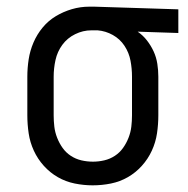

<svg xmlns="http://www.w3.org/2000/svg" viewBox="-20 -548 565 576"><path d="M258 8Q231 8 204 2.5Q177 -3 153.5 -16.5Q130 -30 111.5 -50.5Q93 -71 81.5 -96Q70 -121 66 -148Q62 -175 62 -202V-318Q62 -344 66 -370Q70 -396 80.5 -420.5Q91 -445 108 -465.5Q125 -486 147.5 -499.5Q170 -513 195.5 -520.5Q221 -528 248 -528H263L515 -520V-449L393 -453Q409 -442 421 -426.5Q433 -411 441 -393.5Q449 -376 452 -356.5Q455 -337 455 -318V-202Q455 -175 451 -148Q447 -121 435.5 -96Q424 -71 405.5 -50.5Q387 -30 363.5 -16.5Q340 -3 313 2.5Q286 8 258 8ZM259 -63Q276 -63 293 -67Q310 -71 324.5 -80.5Q339 -90 349 -104Q359 -118 365.5 -134.5Q372 -151 374 -168Q376 -185 376 -202V-318Q376 -342 371.5 -366Q367 -390 353.5 -410.5Q340 -431 318.5 -443Q297 -455 273 -457H254Q229 -457 205.5 -445.5Q182 -434 167 -413.5Q152 -393 146.5 -368Q141 -343 141 -318V-202Q141 -185 143 -168Q145 -151 151.5 -134.5Q158 -118 168 -104Q178 -90 192.5 -80.5Q207 -71 224 -67Q241 -63 259 -63Z"/></svg>

Font: Iosevka Pride
Style: Regular
Weight: 400
Monospace: yes
Designer: Belleve Invis
Foundry: Belleve Invis
Version: Version 30.3.1; ttfautohint (v1.8.4)